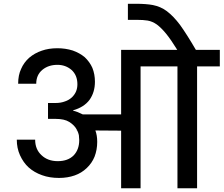

<svg xmlns="http://www.w3.org/2000/svg" viewBox="-20 -1007 1196 1027"><path d="M490.2 -309.1Q500 -283.2 500 -248Q500 -206.1 485.8 -168.9Q471.7 -134.3 443.8 -107.9Q416 -81.5 379.9 -68.8Q341.3 -55.2 295.9 -55.2Q245.1 -55.2 205.1 -69.8Q163.1 -84.5 132.8 -111.8Q105 -137.2 86.9 -176.8Q69.8 -214.8 69.8 -259.8H168Q168 -208 202.1 -176.8Q235.4 -145 289.1 -145Q343.3 -145 374 -175.8Q403.8 -207 403.8 -257.8Q403.8 -266.6 401.9 -284.2Q398.9 -297.4 393.1 -309.1H391.1V-313Q378.4 -337.4 350.1 -355Q324.2 -371.1 277.8 -371.1H236.8V-456.1H277.8Q305.7 -456.1 328.1 -464.8Q348.1 -471.2 365.2 -486.8Q380.4 -502 387.2 -519Q394 -536.1 394 -556.2Q394 -604.5 362.8 -632.8Q331.1 -660.2 287.1 -660.2Q239.3 -660.2 207 -633.8Q173.8 -606.4 173.8 -559.1H77.1Q77.1 -605 92.8 -638.2Q107.4 -672.4 136.2 -698.2Q165.5 -723.1 203.1 -735.8Q240.2 -749 287.1 -749Q330.1 -749 369.1 -736.8Q406.2 -723.6 433.1 -701.2Q460 -675.8 474.1 -644Q487.8 -609.9 487.8 -569.8Q487.8 -513.7 459 -473.1Q429.7 -433.6 371.1 -417V-415Q394 -409.7 422.9 -395H627.9V-740.2H928.2Q894.5 -794.9 868.2 -827.1Q842.8 -857.9 818.8 -876Q794.9 -892.6 770 -897Q747.1 -900.9 709 -900.9H664.1V-986.8H707Q761.7 -986.8 797.9 -980Q839.4 -971.7 871.1 -948.2Q907.7 -920.9 942.9 -874Q980 -822.3 1027.8 -740.2H1155.8V-651.9H1034.2V0H929.2V-651.9H731.9V0H627.9V-308.1Z"/></svg>

Font: PoppinsZ Medium
Style: Regular
Weight: 500
Designer: Ninad Kale (Devanagari), Jonny Pinhorn (Latin)
Foundry: Indian Type Foundry
Version: Version 3.002;FEAKit 1.0